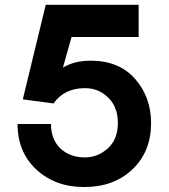

<svg xmlns="http://www.w3.org/2000/svg" viewBox="-20 -753 690 785"><path d="M350.6 -504.9Q317.4 -504.9 289.1 -498Q259.8 -490.2 237.3 -476.6Q249 -518.6 272.5 -601.6Q340.8 -601.6 546.9 -601.6Q546.9 -634.8 546.9 -733.4Q452.1 -733.4 167 -733.4Q143.6 -636.7 73.2 -346.7Q104.5 -342.8 199.2 -330.1Q217.8 -358.4 251 -376Q284.2 -392.6 327.1 -392.6Q382.8 -392.6 421.9 -354.5Q461.9 -316.4 461.9 -250Q461.9 -183.6 420.9 -146.5Q379.9 -109.4 327.1 -109.4Q266.6 -109.4 227.5 -145.5Q188.5 -182.6 188.5 -246.1Q142.6 -246.1 51.8 -246.1Q51.8 -130.9 128.9 -59.6Q206.1 11.7 324.2 11.7Q445.3 11.7 521.5 -60.5Q597.7 -132.8 597.7 -250Q597.7 -355.5 532.2 -430.7Q466.8 -504.9 350.6 -504.9Z"/></svg>

Font: BM-Biotif
Style: Bold
Weight: 400
Designer: Deni Anggara
Version: Version 1.000;PS 001.000;hotconv 1.0.88;makeotf.lib2.5.64776